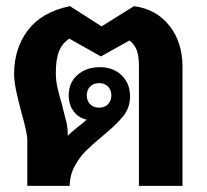

<svg xmlns="http://www.w3.org/2000/svg" viewBox="-20 -606 675 626"><path d="M575 -388V0H433V-390Q433 -423 426 -442Q419 -461 402 -474L309 -422L206 -480Q183 -465 172.5 -439Q162 -413 162 -368Q162 -345 167 -322Q172 -299 182 -265Q192 -227 196.5 -207.5Q201 -188 201 -166V-163Q213 -176 235 -193Q253 -207 263 -216Q237 -221 220.5 -242.5Q204 -264 204 -295Q204 -336 232.5 -361.5Q261 -387 306 -387Q349 -387 376.5 -360.5Q404 -334 404 -292Q404 -255 382 -227.5Q360 -200 315 -163Q280 -134 259.5 -113.5Q239 -93 223.5 -64.5Q208 -36 207 0H69V-150Q69 -172 51 -235Q39 -280 32.5 -311Q26 -342 26 -365Q26 -448 71 -507.5Q116 -567 208 -586L311 -520L417 -586Q490 -576 532.5 -522Q575 -468 575 -388ZM263 -295Q263 -277 274 -266Q285 -255 303 -255Q321 -255 332 -266Q343 -277 343 -295Q343 -313 332 -324Q321 -335 303 -335Q285 -335 274 -324Q263 -313 263 -295Z"/></svg>

Font: Sarabun ExtraBold
Style: Regular
Weight: 800
Version: Version 1.000; ttfautohint (v1.6)